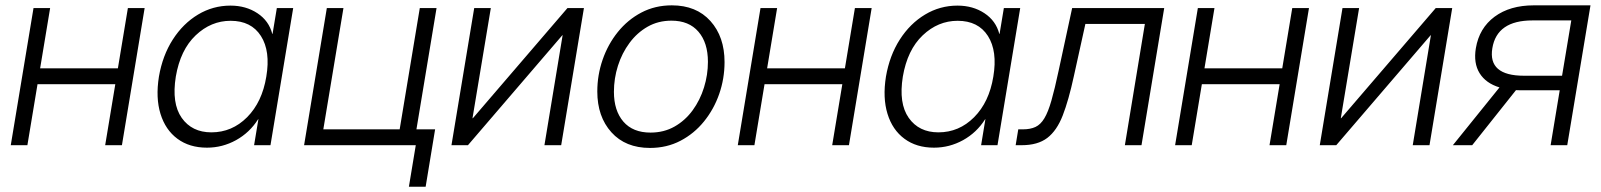

<svg xmlns="http://www.w3.org/2000/svg" viewBox="-20 -546 6019 722"><path d="M168.5 -515.6 130.9 -289.1H423.3L460.9 -515.6H523.9L438.5 0H375.5L413.6 -229.5H121.1L83 0H20.5L106 -515.6Z M758.3 9.3Q692.4 9.3 647.2 -24.2Q602.1 -57.6 583.5 -117.9Q564.9 -178.2 577.6 -257.8Q591.3 -337.4 629.9 -397.5Q668.5 -457.5 724.6 -491.2Q780.8 -524.9 846.7 -524.9Q904.8 -524.9 948 -496.3Q991.2 -467.8 1003.9 -418.5H1004.9L1021 -515.6H1082.5L997.1 0H935.5L951.7 -97.7H950.7Q918.9 -47.4 867.7 -19Q816.4 9.3 758.3 9.3ZM774.9 -48.3Q852.5 -48.3 909.2 -105.2Q965.8 -162.1 981.4 -257.8Q997.6 -353.5 961.2 -410.6Q924.8 -467.8 847.2 -467.8Q773.4 -467.8 715.8 -413.1Q658.2 -358.4 641.1 -257.8Q625 -157.2 663.3 -102.8Q701.7 -48.3 774.9 -48.3Z M1123.5 0 1209 -515.6H1271.5L1195.8 -59.6H1482.9L1558.6 -515.6H1621.6L1536.1 0ZM1517.6 156.2 1543.5 0H1502L1511.7 -59.6H1616.2L1580.6 156.2Z M2090.3 0H2027.3L2095.7 -413.6H2094.7L1739.7 0H1677.7L1763.2 -515.6H1825.7L1756.8 -101.6H1758.3L2113.8 -515.6H2175.8Z M2424.3 10.3Q2332 10.3 2279.1 -48.6Q2226.1 -107.4 2226.1 -202.1Q2226.1 -263.7 2246.1 -321.5Q2266.1 -379.4 2303.2 -425.5Q2340.3 -471.7 2391.8 -498.8Q2443.4 -525.9 2506.3 -525.9Q2598.6 -525.9 2651.6 -466.8Q2704.6 -407.7 2704.6 -312.5Q2704.6 -250.5 2684.6 -192.9Q2664.6 -135.3 2627.4 -89.4Q2590.3 -43.5 2538.8 -16.6Q2487.3 10.3 2424.3 10.3ZM2426.3 -47.4Q2476.6 -47.4 2516.6 -70.1Q2556.6 -92.8 2584.7 -131.3Q2612.8 -169.9 2627.4 -217.3Q2642.1 -264.6 2642.1 -313.5Q2642.1 -385.3 2606.4 -426.8Q2570.8 -468.3 2504.9 -468.3Q2455.1 -468.3 2415.3 -445.6Q2375.5 -422.9 2347.2 -384.5Q2318.8 -346.2 2303.7 -298.6Q2288.6 -251 2288.6 -200.7Q2288.6 -129.9 2324.2 -88.6Q2359.9 -47.4 2426.3 -47.4Z M2902.3 -515.6 2864.7 -289.1H3157.2L3194.8 -515.6H3257.8L3172.4 0H3109.4L3147.5 -229.5H2855L2816.9 0H2754.4L2839.8 -515.6Z M3492.2 9.3Q3426.3 9.3 3381.1 -24.2Q3335.9 -57.6 3317.4 -117.9Q3298.8 -178.2 3311.5 -257.8Q3325.2 -337.4 3363.8 -397.5Q3402.3 -457.5 3458.5 -491.2Q3514.6 -524.9 3580.6 -524.9Q3638.7 -524.9 3681.9 -496.3Q3725.1 -467.8 3737.8 -418.5H3738.8L3754.9 -515.6H3816.4L3731 0H3669.4L3685.5 -97.7H3684.6Q3652.8 -47.4 3601.6 -19Q3550.3 9.3 3492.2 9.3ZM3508.8 -48.3Q3586.4 -48.3 3643.1 -105.2Q3699.7 -162.1 3715.3 -257.8Q3731.4 -353.5 3695.1 -410.6Q3658.7 -467.8 3581.1 -467.8Q3507.3 -467.8 3449.7 -413.1Q3392.1 -358.4 3375 -257.8Q3358.9 -157.2 3397.2 -102.8Q3435.5 -48.3 3508.8 -48.3Z M3799.3 0 3809.1 -59.6H3826.2Q3854.5 -59.6 3873.8 -68.6Q3893.1 -77.6 3907.2 -101.1Q3921.4 -124.5 3933.8 -168Q3946.3 -211.4 3960.9 -280.3L4011.7 -515.6H4357.9L4272.5 0H4210L4285.2 -456.1H4061.5L4018.1 -259.3Q3998.5 -168.9 3976.3 -111.8Q3954.1 -54.7 3918.2 -27.3Q3882.3 0 3822.3 0Z M4546.9 -515.6 4509.3 -289.1H4801.8L4839.4 -515.6H4902.3L4816.9 0H4753.9L4792 -229.5H4499.5L4461.4 0H4398.9L4484.4 -515.6Z M5355.5 0H5292.5L5360.8 -413.6H5359.9L5004.9 0H4942.9L5028.3 -515.6H5090.8L5022 -101.6H5023.4L5378.9 -515.6H5440.9Z M5873.5 0H5811L5845.2 -206.5H5697.3Q5689 -206.5 5680.7 -207L5516.1 0H5443.4L5618.7 -217.3Q5567.4 -232.9 5543.9 -270.8Q5520.5 -308.6 5529.8 -364.7Q5542.5 -440.4 5600.3 -483.2Q5658.2 -525.9 5747.6 -525.9H5960.9ZM5854 -261.2 5888.7 -469.2H5742.7Q5608.9 -469.2 5591.8 -364.7Q5574.7 -261.2 5710.9 -261.2Z"/></svg>

Font: Inter Display Light
Style: Italic
Weight: 300
Italic angle: -9.39999°
Designer: Rasmus Andersson
Foundry: rsms
Version: Version 4.000;git-a52131595